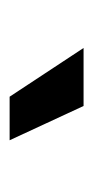

<svg xmlns="http://www.w3.org/2000/svg" viewBox="78 -882 187 383"><g transform="rotate(90 171.5 -690.5)"><path d="M172.9 -616.2 75.7 -763.7H191.4L259.8 -616.2Z"/></g></svg>

Font: Inter
Style: 540
Weight: 540
Designer: Rasmus Andersson
Foundry: rsms
Version: Version 4.001;git-66647c0bb